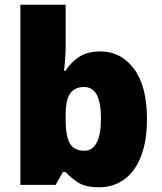

<svg xmlns="http://www.w3.org/2000/svg" viewBox="-20 -780 683 810"><path d="M257 -588Q257 -559 255 -532Q253 -505 250 -482H257Q278 -516 313 -539.5Q348 -563 404 -563Q490 -563 545 -490Q600 -417 600 -278Q600 -184 574.5 -119.5Q549 -55 503.5 -22.5Q458 10 398 10Q340 10 309 -10.5Q278 -31 257 -54H245L215 0H66V-760H257ZM334 -413Q308 -413 290.5 -400.5Q273 -388 265 -363Q257 -338 257 -298V-271Q257 -207 274.5 -175.5Q292 -144 336 -144Q370 -144 388 -178.5Q406 -213 406 -280Q406 -346 388.5 -379.5Q371 -413 334 -413Z"/></svg>

Font: Noto Sans Thai Black
Style: Regular
Weight: 900
Version: Version 2.001